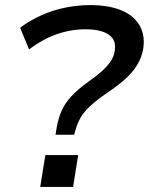

<svg xmlns="http://www.w3.org/2000/svg" viewBox="-20 -734 585 754"><path d="M198 -205 203 -235Q209 -269 221.5 -298Q234 -327 259.5 -355Q285 -383 327 -413Q357 -434 379 -453.5Q401 -473 414.5 -493Q428 -513 431 -537Q435 -566 421.5 -584Q408 -602 381 -610.5Q354 -619 316 -619Q258 -619 202.5 -599.5Q147 -580 94 -540L59 -625Q96 -653 141.5 -673.5Q187 -694 236 -704Q285 -714 333 -714Q405 -714 454 -694.5Q503 -675 526.5 -637Q550 -599 543 -546Q538 -511 519 -479.5Q500 -448 469 -421Q438 -394 399 -368Q358 -340 333.5 -317Q309 -294 296.5 -272Q284 -250 277 -225L271 -205ZM138 0 158 -125H287L267 0Z"/></svg>

Font: Nunito Sans 10pt SemiExpanded SemiBold
Style: Italic
Weight: 600
Width: 6
Italic angle: -9°
Designer: Vernon Adams
Foundry: Vernon Adams
Version: Version 3.101;gftools[0.9.27]